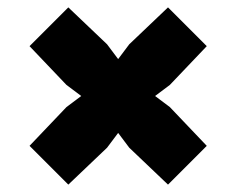

<svg xmlns="http://www.w3.org/2000/svg" viewBox="-20 -560 640 520"><path d="M540 -435 435 -540 330 -440 300 -400 270 -440 165 -540 60 -435 160 -330 200 -300 160 -270 60 -165 165 -60 270 -160 300 -200 330 -160 435 -60 540 -165 440 -270 400 -300 440 -330Z"/></svg>

Font: Millimetre
Style: Extrablack
Weight: 900
Designer: Jérémy Landes
Version: Version 1.0